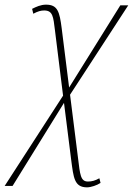

<svg xmlns="http://www.w3.org/2000/svg" viewBox="-72 -559 571 825"><path d="M-52 240H-18L203 -117L234 129C244 204 247 246 302 246C319 246 345 237 360 227L355 207C337 217 323 221 306 221C274 221 272 192 263 118L229 -152L479 -536H445L225 -183L193 -438C184 -508 176 -539 126 -539C103 -539 84 -530 66 -521L71 -500C92 -511 104 -514 118 -514C155 -514 157 -487 164 -430L199 -148Z"/></svg>

Font: Noto Serif Condensed Thin
Style: Italic
Weight: 100
Width: 3
Italic angle: -12°
Designer: Monotype Design Team
Foundry: Monotype Imaging Inc.
Version: Version 2.013